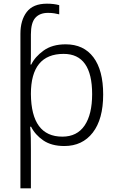

<svg xmlns="http://www.w3.org/2000/svg" viewBox="-20 -784 640 1044"><path d="M319 -41Q150 -41 148 -273Q148 -491 326 -491Q481 -491 481 -272Q481 -162 440 -101.5Q399 -41 319 -41ZM148 240V27Q148 2 147.5 -31Q147 -64 144 -95H149Q171 -51 215.5 -20.5Q260 10 330 10Q428 10 484.5 -63Q541 -136 541 -270Q541 -402 488 -472.5Q435 -543 337 -543Q264 -543 217 -509Q170 -475 150 -433H146Q147 -444 147.5 -453.5Q148 -463 148 -476V-597Q148 -660 172 -687Q196 -714 241 -714Q260 -714 275.5 -711.5Q291 -709 302 -706V-756Q273 -764 235 -764Q160 -764 125.5 -719Q91 -674 91 -600V240Z"/></svg>

Font: Noto Sans Mono UI Light
Style: Regular
Weight: 300
Designer: Monotype Design team
Foundry: Monotype Imaging Inc.
Version: 1.000